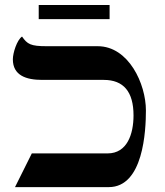

<svg xmlns="http://www.w3.org/2000/svg" viewBox="-20 -767 675 787"><path d="M425.8 0C567.9 0 578.1 -231.4 578.1 -314.5C578.1 -422.4 507.8 -577.6 380.4 -577.6H171.9C105 -577.6 92.3 -585.9 70.3 -617.2C49.3 -603 32.7 -549.8 32.7 -523.9C32.7 -458 86.9 -439.5 152.8 -439.5H405.3C486.3 -439.5 527.3 -391.1 527.3 -293.9C527.3 -218.8 502 -138.2 420.9 -138.2H110.4L41.5 0ZM429.2 -746.6H138.7V-688.5H429.2Z"/></svg>

Font: Cardo
Style: Italic
Weight: 400
Designer: David J. Perry
Foundry: David J. Perry
Version: Version 0.99